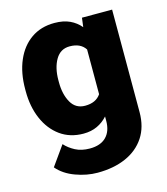

<svg xmlns="http://www.w3.org/2000/svg" viewBox="-111 -624 798 919"><g transform="rotate(-15 288.0 -165.0)"><path d="M27.3 -257.8V-268.1Q27.3 -348.6 53.5 -409.4Q79.6 -470.2 128.2 -504.2Q176.8 -538.1 243.7 -538.1Q288.6 -538.1 319.8 -523.4Q351.1 -508.8 372.6 -482.9L378.4 -528.3H527.8V-20.5Q527.8 52.7 494.1 103.8Q460.4 154.8 400.1 181.4Q339.8 208 259.3 208Q206.1 208 150.9 187.7Q95.7 167.5 63 128.9L131.8 32.2Q151.9 54.7 182.1 70.6Q212.4 86.4 253.4 86.4Q306.6 86.4 334.7 58.1Q362.8 29.8 362.8 -21.5V-43Q340.8 -18.1 311 -4.2Q281.2 9.8 242.7 9.8Q176.3 9.8 127.9 -25.1Q79.6 -60.1 53.5 -120.6Q27.3 -181.2 27.3 -257.8ZM191.9 -268.1V-257.8Q191.9 -198.7 214.8 -158Q237.8 -117.2 284.7 -117.2Q338.4 -117.2 362.8 -153.3V-375Q339.4 -411.1 285.6 -411.1Q239.7 -411.1 215.8 -370.4Q191.9 -329.6 191.9 -268.1Z"/></g></svg>

Font: Vazirmatn RD Black
Style: Regular
Weight: 900
Designer: Saber Rastikerdar
Foundry: Saber Rastikerdar
Version: Version 32.102